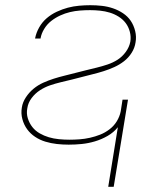

<svg xmlns="http://www.w3.org/2000/svg" viewBox="-20 -548 640 738"><path d="M396 170 433 -59Q417 -39 393.5 -25.5Q370 -12 344.5 -4.5Q319 3 294 5.5Q269 8 244 8Q221 8 198.5 5.5Q176 3 154.5 -3.5Q133 -10 115 -22Q97 -34 84.5 -51Q72 -68 66 -90Q60 -112 64 -135Q67 -155 79.5 -174Q92 -193 109 -207Q126 -221 146 -230Q166 -239 186.5 -245.5Q207 -252 227.5 -257Q248 -262 269 -267.5Q290 -273 310.5 -278Q331 -283 351.5 -288Q372 -293 393 -300Q414 -307 432 -318.5Q450 -330 463.5 -348.5Q477 -367 481 -388Q484 -407 479 -426Q474 -445 463 -459.5Q452 -474 436 -484Q420 -494 402 -499.5Q384 -505 364.5 -507Q345 -509 326 -509Q307 -509 287.5 -507.5Q268 -506 249 -501.5Q230 -497 211.5 -488.5Q193 -480 177 -467.5Q161 -455 150 -437Q139 -419 136 -401V-400H115V-401Q119 -422 130.5 -442.5Q142 -463 159.5 -478Q177 -493 198.5 -503Q220 -513 241 -518.5Q262 -524 284 -526Q306 -528 327 -528Q350 -528 372 -525.5Q394 -523 414.5 -516Q435 -509 453 -497Q471 -485 482.5 -468Q494 -451 499.5 -429Q505 -407 501 -385Q498 -364 486 -345Q474 -326 456.5 -312.5Q439 -299 419 -290Q399 -281 378.5 -274.5Q358 -268 337.5 -263Q317 -258 296.5 -252.5Q276 -247 255.5 -242Q235 -237 214 -232Q193 -227 172.5 -220Q152 -213 133.5 -201Q115 -189 101.5 -171Q88 -153 85 -132Q81 -112 87 -93Q93 -74 104.5 -59.5Q116 -45 132.5 -35.5Q149 -26 167.5 -20.5Q186 -15 206.5 -13Q227 -11 247 -11Q266 -11 286 -12.5Q306 -14 326 -18.5Q346 -23 365 -30.5Q384 -38 401 -51Q418 -64 429 -82Q440 -100 444 -120L451 -165H472L417 170Z"/></svg>

Font: Iosevka Thin Extended
Style: Italic
Weight: 100
Width: 7
Italic angle: -9°
Monospace: yes
Designer: Belleve Invis
Foundry: Belleve Invis
Version: Version 32.5.0; ttfautohint (v1.8.4)